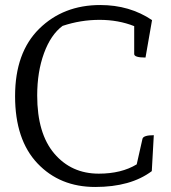

<svg xmlns="http://www.w3.org/2000/svg" viewBox="-20 -732 682 764"><path d="M592 -194 584 -51Q500 12 359 12Q218 12 129 -82Q40 -176 40 -349.5Q40 -523 136 -617.5Q232 -712 379 -712Q496 -712 585 -652L559 -503Q514 -503 514 -517V-628Q451 -653 376 -653Q301 -653 229 -629Q182 -594 155 -520Q128 -446 128 -352Q128 -201 196 -121Q264 -41 373 -41Q463 -41 524 -78L547 -180Q551 -194 592 -194Z"/></svg>

Font: Mate
Style: Regular
Weight: 400
Designer: Eduardo Rodriguez Tunni
Foundry: Eduardo Rodriguez Tunni
Version: Version 1.002